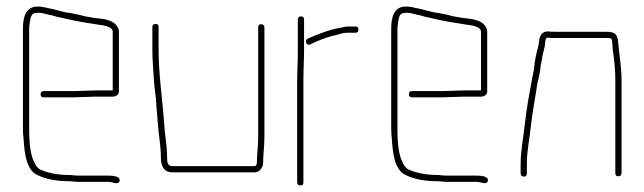

<svg xmlns="http://www.w3.org/2000/svg" viewBox="-20 -536 1966 586"><path d="M189 -2C157 -2 127 -8 104 -18C90 -25 85 -39 79 -54C71 -79 69 -110 69 -142V-449C69 -454 70 -460 71 -468C74 -485 75 -497 94 -497C100 -497 105 -497 109 -496L129 -491C136 -490 144 -488 153 -485C188 -477 223 -469 260 -464L278 -461C293 -459 324 -456 324 -439V-260H270C257 -260 222 -258 208 -258H113C107 -258 104 -254 104 -248C104 -242 107 -239 113 -239H208C222 -239 257 -241 270 -241H324C334 -241 343 -247 343 -257V-440C343 -447 340 -453 335 -459C324 -473 301 -478 280 -480L263 -482C251 -485 240 -485 229 -489C219 -491 218 -492 206 -494C198 -496 190 -497 182 -498C167 -501 148 -507 133 -510C117 -513 111 -516 94 -516C59 -516 50 -484 50 -449V-142C50 -131 51 -120 52 -111C55 -65 61 -15 96 -1C120 11 154 17 189 17C200 17 208 19 219 19H311C323 19 342 30 345 16C348 2 325 0 311 0H219C208 0 200 -2 189 -2Z M506 -10H758C772 -10 783 -25 783 -39C783 -63 787 -89 787 -117V-452C787 -459 783 -462 777 -462C771 -462 768 -459 768 -452V-117C768 -90 764 -64 764 -39C764 -36 762 -29 758 -29H506C491 -29 490 -41 490 -56C490 -95 483 -122 481 -159C476 -233 464 -308 464 -386V-454C464 -460 461 -463 455 -463C449 -463 445 -460 445 -454V-386C445 -354 448 -320 450 -288C451 -269 457 -235 457 -216C458 -197 461 -175 462 -157C464 -122 471 -93 471 -56C471 -30 480 -10 506 -10Z M928 -401C948 -411 977 -423 1002 -428C1014 -431 1026 -436 1038 -436H1065C1071 -436 1074 -440 1074 -446C1074 -452 1071 -455 1065 -455H1037C1025 -453 1010 -449 998 -447C971 -440 942 -428 919 -418C908 -413 916 -394 928 -401ZM887 -294V21C887 27 891 30 897 30C903 30 906 27 906 21V-294C906 -319 908 -351 908 -374V-476C908 -483 905 -486 899 -486C893 -486 889 -483 889 -476V-374C889 -350 887 -320 887 -294Z M1313 -2C1281 -2 1251 -8 1228 -18C1214 -25 1209 -39 1203 -54C1195 -79 1193 -110 1193 -142V-449C1193 -454 1194 -460 1195 -468C1198 -485 1199 -497 1218 -497C1224 -497 1229 -497 1233 -496L1253 -491C1260 -490 1268 -488 1277 -485C1312 -477 1347 -469 1384 -464L1402 -461C1417 -459 1448 -456 1448 -439V-260H1394C1381 -260 1346 -258 1332 -258H1237C1231 -258 1228 -254 1228 -248C1228 -242 1231 -239 1237 -239H1332C1346 -239 1381 -241 1394 -241H1448C1458 -241 1467 -247 1467 -257V-440C1467 -447 1464 -453 1459 -459C1448 -473 1425 -478 1404 -480L1387 -482C1375 -485 1364 -485 1353 -489C1343 -491 1342 -492 1330 -494C1322 -496 1314 -497 1306 -498C1291 -501 1272 -507 1257 -510C1241 -513 1235 -516 1218 -516C1183 -516 1174 -484 1174 -449V-142C1174 -131 1175 -120 1176 -111C1179 -65 1185 -15 1220 -1C1244 11 1278 17 1313 17C1324 17 1332 19 1343 19H1435C1447 19 1466 30 1469 16C1472 2 1449 0 1435 0H1343C1332 0 1324 -2 1313 -2Z M1652 -421C1659 -420 1667 -420 1674 -420H1831C1836 -420 1840 -420 1844 -419C1848 -419 1848 -408 1849 -402C1849 -395 1850 -387 1851 -378C1855 -351 1858 -323 1858 -292V-8C1858 -1 1861 2 1867 2C1873 2 1877 -1 1877 -8V-292C1877 -330 1870 -369 1867 -404C1865 -431 1858 -439 1831 -439H1674C1667 -439 1660 -439 1653 -440C1635 -441 1627 -427 1625 -410C1625 -406 1624 -401 1623 -395C1617 -374 1612 -351 1610 -327C1608 -311 1604 -301 1602 -284C1594 -242 1587 -203 1582 -159C1578 -118 1569 -79 1569 -34V-7C1569 0 1573 3 1579 3C1585 3 1588 0 1588 -7V-34C1588 -79 1597 -115 1601 -157C1606 -200 1614 -239 1620 -281C1624 -298 1627 -308 1629 -325C1629 -336 1634 -350 1635 -361C1637 -376 1644 -393 1644 -408C1645 -414 1645 -421 1652 -421Z"/></svg>

Font: Electronic
Style: ExThn
Weight: 100
Version: Version 1.011